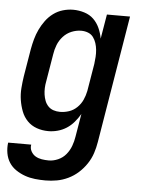

<svg xmlns="http://www.w3.org/2000/svg" viewBox="-65 -571 619 836"><g transform="rotate(5 244.0 -152.5)"><path d="M165 223Q142 223 119 220.5Q96 218 75 210.5Q54 203 35.5 190.5Q17 178 5.5 160Q-6 142 -10 119.5Q-14 97 -11 74L-10 73H90Q87 89 94.5 102.5Q102 116 114 123Q126 130 141 132.5Q156 135 172 135Q192 135 212.5 126Q233 117 247 100Q261 83 268.5 62.5Q276 42 279 22L296 -79Q285 -60 270.5 -43Q256 -26 238 -14.5Q220 -3 199.5 2.5Q179 8 159 8Q132 8 108 -0.5Q84 -9 67 -26.5Q50 -44 41 -67.5Q32 -91 28 -116.5Q24 -142 26 -168.5Q28 -195 32 -221L52 -341Q56 -363 62 -385Q68 -407 78 -428Q88 -449 102 -468Q116 -487 135 -501Q154 -515 176.5 -521.5Q199 -528 221 -528Q246 -528 270 -520.5Q294 -513 310.5 -497Q327 -481 337 -459Q347 -437 351 -413L369 -520H470L378 36Q374 61 366 85.5Q358 110 343 132.5Q328 155 308 173Q288 191 264 202.5Q240 214 215 218.5Q190 223 165 223ZM202 -80Q222 -80 241.5 -86.5Q261 -93 276.5 -108Q292 -123 300.5 -142Q309 -161 313 -181L333 -301Q335 -316 336 -332Q337 -348 335.5 -363Q334 -378 329.5 -392Q325 -406 316.5 -417.5Q308 -429 294 -434.5Q280 -440 264 -440Q243 -440 222 -431.5Q201 -423 185.5 -406Q170 -389 162 -368.5Q154 -348 151 -327L131 -207Q128 -192 127.5 -177.5Q127 -163 129 -149Q131 -135 136 -122Q141 -109 150.5 -99Q160 -89 173.5 -84.5Q187 -80 202 -80Z"/></g></svg>

Font: Iosevka Semibold
Style: Italic
Weight: 600
Italic angle: -9°
Monospace: yes
Designer: Belleve Invis
Foundry: Belleve Invis
Version: Version 32.5.0; ttfautohint (v1.8.4)